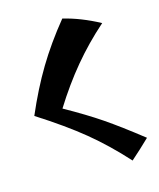

<svg xmlns="http://www.w3.org/2000/svg" viewBox="-159 -904 888 1073"><g transform="rotate(-20 285.0 -367.0)"><path d="M10 -349Q83 -485 161 -592.5Q239 -700 343 -807Q442 -774 544 -707Q437 -628 347 -537.5Q257 -447 172 -334Q288 -255 367 -190.5Q446 -126 560 -19Q501 29 441 73Q350 -47 253.5 -141.5Q157 -236 10 -349Z"/></g></svg>

Font: Otomanopee
Style: Regular
Weight: 400
Designer: Das Ende der Wildnis
Foundry: Gutenberg Labo
Version: Version 3.000